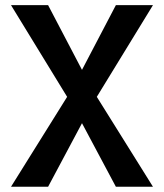

<svg xmlns="http://www.w3.org/2000/svg" viewBox="-20 -713 626 733"><path d="M422.4 0 293 -242.7 163.6 0H22L236.3 -343.3L22 -693.4H163.6L293 -446.3L422.4 -693.4H564L349.6 -343.3L564 0Z"/></svg>

Font: Cascadia Mono NF SemiBold
Style: Regular
Weight: 600
Monospace: yes
Designer: Aaron Bell
Foundry: Saja Typeworks
Version: Version 2404.023; ttfautohint (v1.8.4)